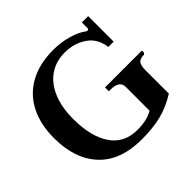

<svg xmlns="http://www.w3.org/2000/svg" viewBox="-173 -899 1097 1097"><g transform="rotate(-45 376.0 -350.0)"><path d="M36 -350Q36 -460 77 -541Q118 -622 197.5 -666Q277 -710 391 -710Q451 -710 507 -694Q563 -678 597 -652Q602 -649 606 -649Q616 -649 616 -660V-705H667V-499H624Q614 -576 557 -614.5Q500 -653 425 -653Q354 -653 301 -616.5Q248 -580 219.5 -511.5Q191 -443 191 -350Q191 -207 246 -126.5Q301 -46 407 -46Q486 -46 533 -75V-268Q533 -318 460 -318H447V-349H745V-331L737 -324Q705 -324 692.5 -309Q680 -294 680 -255V-66Q613 -24 545 -7Q477 10 387 10Q215 10 125.5 -86Q36 -182 36 -350Z"/></g></svg>

Font: Taviraj SemiBold
Style: Regular
Weight: 600
Designer: Katatrad Team
Foundry: CadsonDemak
Version: Version 1.001